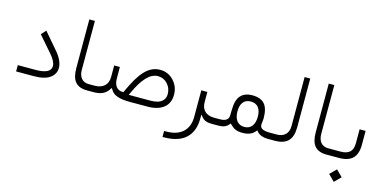

<svg xmlns="http://www.w3.org/2000/svg" viewBox="-78 -1059 3457 1725"><g transform="rotate(15 1650.0 -196.5)"><path d="M226.6 0H63.5V-58.6H227.1Q370.6 -58.6 370.6 -131.8Q370.6 -173.8 319.8 -232.4L191.4 -380.4L231 -424.3L365.2 -267.6Q380.4 -249.5 392.1 -231.2Q403.8 -212.9 411.4 -195.3Q418.9 -177.7 422.9 -161.1Q426.8 -144.5 426.8 -128.9Q426.8 -72.3 377.4 -36.1Q328.1 0 226.6 0Z M744.6 0H722.7Q648.4 0 613.3 -40.8Q578.1 -81.5 578.1 -168.5V-621.6H629.9V-168Q629.9 -116.2 654.3 -87.4Q678.7 -58.6 724.1 -58.6H744.6Q757.3 -58.6 757.3 -32.7V-27.3Q757.3 -20 756.1 -14.2Q754.9 -8.3 752 -4.2Q749 0 744.6 0Z M739.7 -58.6H776.9Q835.4 -58.6 868.2 -88.4Q900.9 -118.2 900.9 -173.8V-279.8H953.6L954.1 -171.9Q954.1 -125 975.1 -97.4Q996.1 -69.8 1033.7 -69.8H1043L1046.9 -78.6Q1078.6 -148.9 1107.4 -197.8Q1136.2 -246.6 1168.5 -281.5Q1200.7 -316.4 1236.1 -332.8Q1271.5 -349.1 1312.5 -349.1Q1385.7 -349.1 1437 -294.9Q1488.3 -240.7 1488.3 -164.6Q1488.3 -84.5 1434.1 -42.2Q1379.9 0 1284.7 0H1118.7Q980.5 0 945.8 -58.6L945.3 -59.1V-59.6L944.3 -61L932.1 -79.1L919.9 -61Q899.4 -30.3 866.5 -15.1Q833.5 0 780.3 0H740.2Q727.5 0 727.5 -27.3V-32.7Q727.5 -58.6 739.7 -58.6ZM1432.1 -154.8Q1432.1 -211.4 1395.5 -250.2Q1358.9 -289.1 1307.1 -289.1Q1251.5 -289.1 1201.4 -235.8Q1151.4 -182.6 1105 -79.1L1095.2 -58.6H1118.2H1294.4Q1334 -58.6 1363.5 -67.1Q1393.1 -75.7 1412.6 -97.9Q1432.1 -120.1 1432.1 -154.8Z M1897.5 0H1890.6Q1873.5 0 1860.1 -1.2Q1846.7 -2.4 1835.9 -5.9Q1825.2 -9.3 1818.6 -12Q1812 -14.6 1804.4 -21.2Q1796.9 -27.8 1793.5 -31.2Q1790 -34.7 1782.5 -43.9Q1774.9 -53.2 1771.5 -57.1V-23.9V-21Q1771.5 98.1 1704.6 162.1Q1637.7 226.1 1506.8 228L1486.3 228.5V172.4H1505.9Q1605.5 172.4 1660.2 122.3Q1714.8 72.3 1714.8 -20.5V-266.6H1771V-172.4Q1771 -117.7 1802.2 -88.1Q1833.5 -58.6 1890.6 -58.6H1897.9Q1910.2 -58.6 1910.2 -32.7V-27.3Q1910.2 -16.1 1907 -8.1Q1903.8 0 1897.5 0Z M2416 0H2400.9Q2371.6 0 2345.5 -9.8Q2319.3 -19.5 2305.2 -36.1L2293.9 -49.3L2282.7 -36.6Q2245.6 6.8 2170.9 6.8Q2130.9 6.8 2106.4 -3.2Q2082 -13.2 2058.6 -36.1L2047.4 -47.4L2037.1 -35.2Q2021.5 -17.1 1999.3 -8.5Q1977.1 0 1943.4 0H1894Q1881.3 0 1881.3 -27.3V-32.7Q1881.3 -58.6 1893.6 -58.6H1942.4Q2019.5 -58.6 2023.4 -111.3Q2024.9 -134.3 2024.9 -168.5Q2024.9 -258.3 2061.8 -300.3Q2098.6 -342.3 2170.9 -342.3Q2248.5 -342.3 2284.7 -301Q2320.8 -259.8 2320.8 -167.5Q2320.8 -158.7 2319.3 -146.5Q2317.9 -134.3 2316.7 -123.5Q2315.4 -112.8 2315.4 -107.9Q2315.4 -93.3 2322.8 -83.3Q2330.1 -73.2 2343 -68.1Q2356 -63 2369.9 -60.8Q2383.8 -58.6 2399.9 -58.6H2416Q2428.7 -58.6 2428.7 -32.7V-27.3Q2428.7 -16.1 2425.5 -8.1Q2422.4 0 2416 0ZM2266.6 -169.4Q2266.6 -224.1 2242.4 -254.4Q2218.3 -284.7 2171.4 -284.7Q2125 -284.7 2101.1 -254.4Q2077.1 -224.1 2077.1 -169.4Q2077.1 -112.8 2101.6 -80.8Q2126 -48.8 2171.9 -48.8Q2217.8 -48.8 2242.2 -80.8Q2266.6 -112.8 2266.6 -169.4Z M2411.6 -58.6H2471.2Q2523.4 -58.6 2552 -86.7Q2580.6 -114.7 2580.6 -166.5V-622.1H2632.8V-167Q2632.8 -82 2593 -41Q2553.2 0 2470.7 0H2412.1Q2399.4 0 2399.4 -27.3V-32.7Q2399.4 -58.6 2411.6 -58.6Z M2971.7 0H2949.7Q2875.5 0 2840.3 -40.8Q2805.2 -81.5 2805.2 -168.5V-621.6H2856.9V-168Q2856.9 -116.2 2881.3 -87.4Q2905.8 -58.6 2951.2 -58.6H2971.7Q2984.4 -58.6 2984.4 -32.7V-27.3Q2984.4 -20 2983.2 -14.2Q2981.9 -8.3 2979 -4.2Q2976.1 0 2971.7 0Z M2966.8 -58.6H3065.9Q3121.6 -58.6 3150.4 -84.2Q3179.2 -109.9 3179.2 -167.5V-296.4H3234.9V-167Q3234.9 -81.5 3193.6 -40.8Q3152.3 0 3065.4 0H2967.3Q2954.6 0 2954.6 -27.3V-32.7Q2954.6 -58.6 2966.8 -58.6ZM3018.6 161.6 3076.7 103.5 3134.8 161.6 3076.7 219.7Z"/></g></svg>

Font: Shabnam Thin WOL
Style: Thin-WOL
Weight: 100
Foundry: DejaVu fonts team - Redesigned by Saber Rastikerdar - Based on Vazir font
Version: Version 5.0.0